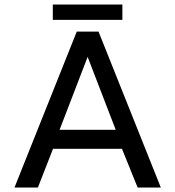

<svg xmlns="http://www.w3.org/2000/svg" viewBox="-20 -841 786 861"><path d="M216.8 -752V-820.8H528.8V-752ZM44.9 0 324.2 -699.2H421.9L701.2 0H597.2L526.9 -173.8H217.8L149.9 0ZM247.1 -258.8H499L373 -585.9Z"/></svg>

Font: Prompt
Style: Regular
Weight: 400
Designer: Katatrad Team
Foundry: CadsonDemak
Version: Version 1.000;PS 001.000;hotconv 1.0.88;makeotf.lib2.5.64775